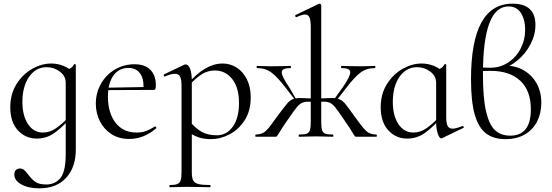

<svg xmlns="http://www.w3.org/2000/svg" viewBox="-20 -745 3005 1046"><path d="M58 206Q58 189 67 181Q76 173 88 173Q102 173 111 180.5Q120 188 133 205Q152 231 172 245.5Q192 260 232 260Q280 260 309 225Q338 190 338 94V-361Q358 -369 367 -375Q376 -381 384 -395Q385 -397 389 -395.5Q393 -394 393 -392V70Q393 166 340.5 223.5Q288 281 194 281Q134 281 96 259.5Q58 238 58 206ZM36 -161Q36 -233 70 -287Q104 -341 155.5 -370Q207 -399 259 -399Q294 -399 326 -386Q358 -373 378 -350L338 -294Q338 -331 306 -355Q274 -379 234 -379Q175 -379 138.5 -326.5Q102 -274 102 -190Q102 -115 132.5 -69Q163 -23 214 -23Q252 -23 285.5 -46.5Q319 -70 354 -107L362 -100Q318 -50 275.5 -20Q233 10 180 10Q119 10 77.5 -35Q36 -80 36 -161Z M502 -180Q502 -239 530 -288.5Q558 -338 606.5 -366.5Q655 -395 713 -395Q769 -395 799 -365Q829 -335 829 -281Q829 -267 826.5 -261Q824 -255 817 -255H761L762 -273Q762 -323 740 -349Q718 -375 680 -375Q627 -375 597.5 -333Q568 -291 568 -218Q568 -131 609 -77Q650 -23 724 -23Q754 -23 775.5 -31Q797 -39 824 -56H825Q828 -56 830.5 -52.5Q833 -49 831 -46Q763 12 685 12Q627 12 586 -15Q545 -42 523.5 -86Q502 -130 502 -180ZM549 -267 776 -271V-255L550 -254Z M906 263Q933 263 946 257.5Q959 252 964 238Q969 224 969 194V-276Q969 -312 961 -327.5Q953 -343 933 -343Q911 -343 880 -329L878 -328Q874 -328 872.5 -333Q871 -338 874 -340L985 -393Q987 -394 992 -394Q1006 -394 1015.5 -370.5Q1025 -347 1025 -305V194Q1025 224 1032.5 238Q1040 252 1060.5 257.5Q1081 263 1125 263Q1127 263 1127 269Q1127 275 1125 275Q1091 275 1071 274L998 273L943 274Q929 275 906 275Q903 275 903 269Q903 263 906 263ZM999 -30 1013 -85Q1044 -47 1077.5 -27.5Q1111 -8 1161 -8Q1214 -8 1248 -54.5Q1282 -101 1282 -184Q1282 -268 1245 -314.5Q1208 -361 1151 -361Q1111 -361 1078.5 -340Q1046 -319 1008 -278L1000 -286Q1051 -344 1098 -371.5Q1145 -399 1193 -399Q1234 -399 1269 -377Q1304 -355 1325 -313Q1346 -271 1346 -215Q1346 -140 1312 -88.5Q1278 -37 1228.5 -12Q1179 13 1131 13Q1092 13 1063 3.5Q1034 -6 999 -30Z M1610 -12Q1638 -12 1651 -17Q1664 -22 1668.5 -36.5Q1673 -51 1673 -81V-598Q1673 -634 1666 -650Q1659 -666 1642 -666Q1627 -666 1596 -652H1594Q1590 -652 1588.5 -656.5Q1587 -661 1590 -663L1719 -725H1721Q1724 -725 1727 -722Q1730 -719 1730 -717V-81Q1730 -50 1734.5 -36Q1739 -22 1752 -17Q1765 -12 1794 -12Q1796 -12 1796 -6Q1796 0 1794 0Q1767 0 1752 -1L1700 -2L1650 -1Q1635 0 1610 0Q1607 0 1607 -6Q1607 -12 1610 -12ZM1373 -12Q1406 -13 1424 -28Q1442 -43 1470 -83L1494 -116Q1531 -165 1544.5 -181Q1558 -197 1573.5 -204Q1589 -211 1617 -211Q1626 -211 1672 -209L1702 -207L1700 -189Q1668 -191 1661 -191Q1638 -191 1624 -184Q1610 -177 1595.5 -159Q1581 -141 1550 -96Q1510 -39 1497 -15Q1490 -4 1488 -2Q1486 0 1480 0H1373Q1371 0 1371 -6Q1371 -12 1373 -12ZM1381 -374Q1378 -374 1378 -380Q1378 -386 1381 -386Q1399 -386 1409 -385L1458 -384L1527 -385Q1539 -386 1562 -386Q1565 -386 1565 -380Q1565 -374 1562 -374Q1538 -374 1526.5 -368.5Q1515 -363 1515 -351Q1515 -328 1556 -269L1597 -198L1595 -191L1536 -267Q1491 -326 1458.5 -350Q1426 -374 1381 -374ZM1905 -15Q1892 -39 1852 -96Q1821 -142 1807 -159.5Q1793 -177 1779 -184Q1765 -191 1742 -191Q1734 -191 1702 -189L1701 -207L1730 -209Q1776 -211 1787 -211Q1815 -211 1830.5 -204Q1846 -197 1859.5 -181Q1873 -165 1908 -116L1933 -82Q1961 -43 1979 -28Q1997 -13 2030 -12Q2033 -12 2033 -6Q2033 0 2030 0H1922Q1916 0 1914 -2Q1912 -4 1905 -15ZM1796 -198 1847 -269Q1888 -328 1888 -351Q1888 -363 1876.5 -368.5Q1865 -374 1841 -374Q1838 -374 1838 -380Q1838 -386 1841 -386Q1864 -386 1876 -385L1945 -384L1994 -385Q2004 -386 2022 -386Q2025 -386 2025 -380Q2025 -374 2022 -374Q1977 -374 1944.5 -350Q1912 -326 1867 -267L1808 -191Z M2054 -161Q2054 -233 2088 -287Q2122 -341 2173.5 -370Q2225 -399 2277 -399Q2312 -399 2344 -386Q2376 -373 2396 -350L2356 -294Q2356 -331 2324 -355Q2292 -379 2252 -379Q2193 -379 2156.5 -326.5Q2120 -274 2120 -190Q2120 -115 2150.5 -69Q2181 -23 2232 -23Q2270 -23 2303.5 -46.5Q2337 -70 2372 -107L2380 -100Q2336 -50 2293.5 -20Q2251 10 2198 10Q2137 10 2095.5 -35Q2054 -80 2054 -161ZM2356 -80V-361Q2376 -369 2385 -375Q2394 -381 2402 -395Q2403 -397 2407 -395.5Q2411 -394 2411 -392V-107Q2411 -73 2419 -58.5Q2427 -44 2446 -44Q2463 -44 2499 -58H2501Q2505 -58 2506.5 -53.5Q2508 -49 2504 -48L2388 8Q2386 9 2383 9Q2374 9 2365 -17Q2356 -43 2356 -80Z M2929 -185Q2929 -129 2906.5 -84Q2884 -39 2840 -13Q2796 13 2734 13Q2669 13 2628 -18Q2587 -49 2566.5 -120.5Q2546 -192 2546 -313Q2546 -725 2772 -725Q2897 -725 2897 -609Q2897 -555 2870 -503.5Q2843 -452 2798 -415Q2753 -378 2703 -365L2737 -387Q2790 -387 2834 -361.5Q2878 -336 2903.5 -290.5Q2929 -245 2929 -185ZM2872 -150Q2872 -251 2814.5 -305Q2757 -359 2652 -359Q2612 -359 2593 -356V-379Q2612 -376 2651 -376Q2705 -376 2748.5 -404.5Q2792 -433 2816.5 -480.5Q2841 -528 2841 -582Q2841 -638 2818 -674Q2795 -710 2750 -710Q2611 -710 2611 -340Q2611 -211 2628 -138Q2645 -65 2677 -35.5Q2709 -6 2760 -6Q2872 -6 2872 -150Z"/></svg>

Font: Cormorant Infant
Style: Regular
Weight: 400
Designer: Christian Thalmann (Catharsis Fonts)
Foundry: Catharsis Fonts
Version: Version 4.000